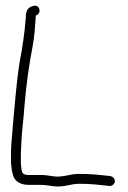

<svg xmlns="http://www.w3.org/2000/svg" viewBox="-20 -696 466 699"><path d="M20 -104C21 -93 22 -84 23 -76L28 -56C35 -35 56 -23 83 -23H129C153 -23 168 -17 189 -17C210 -17 225 -21 246 -25C268 -29 318 -26 350 -22L378 -19C383 -18 387 -20 391 -23C405 -33 397 -52 382 -55L354 -58C318 -62 268 -65 244 -61C225 -58 208 -53 189 -53C171 -53 153 -59 130 -59H84C74 -59 72 -60 66 -63C57 -67 57 -92 56 -105V-138C57 -151 57 -165 58 -182C60 -223 66 -264 69 -309C75 -385 86 -462 99 -529C106 -566 107 -593 110 -631V-640H112C134 -649 123 -683 100 -674C82 -669 74 -659 74 -632C69 -572 62 -524 51 -467C40 -398 34 -315 27 -242C25 -206 20 -172 20 -139Z"/></svg>

Font: Stray Cat
Style: SuCn
Weight: 400
Version: Version 1.0